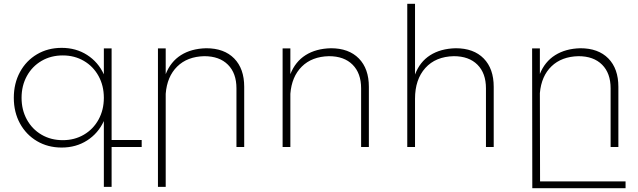

<svg xmlns="http://www.w3.org/2000/svg" viewBox="-20 -777 3372 1015"><path d="M729 0H570V211H529V-137Q499 -72 440.5 -34.5Q382 3 306 3Q233 3 175.5 -31Q118 -65 85.5 -124.5Q53 -184 53 -260Q53 -336 85.5 -396Q118 -456 175.5 -490Q233 -524 306 -524Q382 -524 440.5 -486.5Q499 -449 529 -384V-521H570V-37H729ZM529 -260Q529 -324 501 -375Q473 -426 423.5 -455Q374 -484 312 -484Q249 -484 199.5 -455Q150 -426 122 -375Q94 -324 94 -260Q94 -196 122 -145Q150 -94 199.5 -65Q249 -36 312 -36Q374 -36 423.5 -65Q473 -94 501 -145Q529 -196 529 -260Z M1271 -318V0H1230V-310Q1230 -390 1185 -435Q1140 -480 1060 -480Q970 -478 916.5 -425Q863 -372 856 -281V211H815V-521H856V-385Q882 -451 936.5 -485.5Q991 -520 1070 -522Q1165 -522 1218 -468Q1271 -414 1271 -318Z M1930 -318V0H1889V-310Q1889 -390 1844 -435Q1799 -480 1719 -480Q1629 -478 1575.5 -425Q1522 -372 1515 -281V0H1474V-521H1515V-385Q1541 -451 1595.5 -485.5Q1650 -520 1729 -522Q1824 -522 1877 -468Q1930 -414 1930 -318Z M2590 -318V0H2549V-310Q2549 -390 2504 -435Q2459 -480 2379 -480Q2283 -478 2228.5 -417.5Q2174 -357 2174 -255V0H2133V-757H2174V-383Q2199 -450 2254 -485Q2309 -520 2389 -522Q2484 -522 2537 -468Q2590 -414 2590 -318Z M3287 182V218H2794L2793 -521H2834V-386Q2860 -451 2915 -485.5Q2970 -520 3048 -522Q3143 -522 3196 -468Q3249 -414 3249 -318V0H3208V-310Q3208 -390 3163 -435Q3118 -480 3038 -480Q2949 -478 2895.5 -426.5Q2842 -375 2834 -285L2835 182Z"/></svg>

Font: Montserrat arm2 ExtraLight
Style: Regular
Weight: 275
Designer: Julieta Ulanovsky
Foundry: Julieta Ulanovsky
Version: Version 6.000